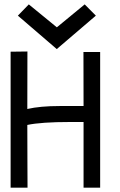

<svg xmlns="http://www.w3.org/2000/svg" viewBox="-20 -872 558 892"><path d="M243.7 -644 63 -799.3 113.8 -851.6 244.1 -745.1 373.5 -851.6 425.3 -799.3ZM107.4 -632.8 106.9 -365.7Q167 -379.4 256.8 -379.4H368.2Q368.2 -453.1 367.9 -525.4Q367.7 -597.7 367.7 -630.4H445.3V0H368.2V-305.2H305.2Q171.4 -305.2 106.9 -291.5Q106.9 -197.8 107.4 -116Q107.9 -34.2 107.9 0H29.3V-631.8Z"/></svg>

Font: FantasqueSansM Nerd Font
Style: Regular
Weight: 400
Monospace: yes
Designer: Jany Belluz
Version: Version 1.8.0 ; ttfautohint (v1.8.2);Nerd Fonts 3.4.0